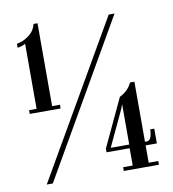

<svg xmlns="http://www.w3.org/2000/svg" viewBox="-81 -788 771 858"><g transform="rotate(-10 304.5 -358.5)"><path d="M42 -324V-341H76V-636.5Q72.5 -633.5 60.2 -629.5Q48 -625.5 40 -624.5V-642.5Q68 -647 94.2 -666Q120.5 -685 128.5 -717H146.5V-341H182V-324ZM62 0 466.5 -700H493L89.5 0ZM411.5 0V-17H455V-95.5H350V-112L452 -329.5Q468 -336.5 483.2 -350.5Q498.5 -364.5 507.5 -384.5H527.5V-112H535Q548 -112 554 -126.2Q560 -140.5 560 -162.5H578.5V-95.5H527.5V-17H571V0ZM456 -295.5 449 -276 372 -112H456Z"/></g></svg>

Font: Imbue 50pt
Style: Regular
Weight: 400
Designer: Tyler Finck
Foundry: Etcetera Type Company
Version: Version 1.102; ttfautohint (v1.8.3)